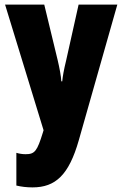

<svg xmlns="http://www.w3.org/2000/svg" viewBox="-20 -573 531 833"><path d="M2 -553 169 -8 166 2C141 83 131 96 91 96C78 96 64 94 51 90V232C72 237 95 240 121 240C221 240 279 186 322 35L489 -553H321L267 -311C257 -270 252 -242 250 -220H246C245 -243 238 -279 230 -313L172 -553Z"/></svg>

Font: Noto Sans Arabic ExtCond Blk
Style: Regular
Weight: 900
Width: 2
Designer: Monotype Design Team, Nadine Chahine, Nizar Qandah and Khaled Hosny
Foundry: Monotype Imaging Inc.
Version: Version 2.012